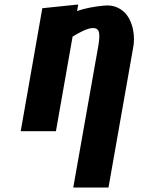

<svg xmlns="http://www.w3.org/2000/svg" viewBox="-20 -583 640 853"><path d="M228.5 0H72L168 -546.5L327.5 -563L322.5 -533.5Q348.5 -543.5 379.2 -549.2Q410 -555 441 -558Q470.5 -561 492.8 -553Q515 -545 530.8 -530.2Q546.5 -515.5 556.2 -495.2Q566 -475 570.8 -452.8Q575.5 -430.5 575.2 -408.5Q575 -386.5 571 -368L462 250H305.5L417 -380.5Q424 -421.5 419.5 -440Q415 -458.5 393 -458.5Q384.5 -458.5 373.5 -455.2Q362.5 -452 350.8 -446.8Q339 -441.5 326.5 -434.5Q314 -427.5 302.5 -420.5Z"/></svg>

Font: B612
Style: Bold Italic
Weight: 700
Italic angle: -10°
Designer: Nicolas Chauveau, Thomas Paillot, Jonathan Favre-Lamarine, Jean-Luc Vinot
Foundry: AIRBUS
Version: Version 1.008